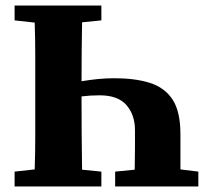

<svg xmlns="http://www.w3.org/2000/svg" viewBox="-20 -677 758 697"><path d="M33 -603V-657H348V-603L278 -596Q277 -543 276.5 -489Q276 -435 276 -382Q305 -387 334.5 -390Q364 -393 395 -393Q471 -393 524.5 -376Q578 -359 606.5 -315.5Q635 -272 635 -190V-62L700 -54V0H398V-54L469 -61Q470 -100 470 -138.5Q470 -177 470 -204Q470 -260 439 -295.5Q408 -331 342 -331Q324 -331 308.5 -330Q293 -329 276 -327V-310Q276 -248 276.5 -185.5Q277 -123 278 -61L348 -54V0H33V-54L106 -62Q108 -123 108 -185Q108 -247 108 -310V-347Q108 -409 108 -471.5Q108 -534 106 -595Z"/></svg>

Font: Source Serif Pro
Style: Bold
Weight: 700
Designer: Frank Grießhammer
Foundry: Adobe Systems Incorporated
Version: Version 3.001;hotconv 1.0.111;makeotfexe 2.5.65597